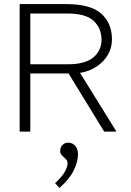

<svg xmlns="http://www.w3.org/2000/svg" viewBox="-20 -643 640 938"><path d="M76 0V-623H304Q422 -623 474.5 -576.5Q527 -530 527 -450Q527 -409 507 -375Q487 -341 451.5 -317.5Q416 -294 371 -287L549 0H489L315 -284H128V0ZM128 -329H312Q396 -329 436 -362.5Q476 -396 476 -450Q475 -507 436.5 -542Q398 -577 310 -577H128ZM271 275 249 252Q281 223 295.5 198Q310 173 310 155Q310 142 301 133.5Q292 125 283 116.5Q274 108 274 94Q274 77 285 65.5Q296 54 314 54Q334 54 347.5 69.5Q361 85 361 111Q361 146 341 188Q321 230 271 275Z"/></svg>

Font: Inconsolata Expanded Light
Style: Regular
Weight: 300
Width: 7
Monospace: yes
Designer: Raph Levien, Cyreal, Brenton Simpson
Foundry: Raph Levien, Cyreal, Google
Version: Version 3.001; ttfautohint (v1.8.2.53-6de2)